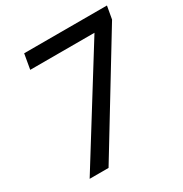

<svg xmlns="http://www.w3.org/2000/svg" viewBox="-164 -825 906 950"><g transform="rotate(-30 289.5 -350.0)"><path d="M76 0 458 -614H91L106 -700H579L566 -627L184 0Z"/></g></svg>

Font: DM Sans 24pt Medium
Style: Italic
Weight: 500
Italic angle: -10°
Designer: Colophon Foundry, Jonny Pinhorn
Foundry: Colophon Foundry
Version: Version 4.004;gftools[0.9.30]